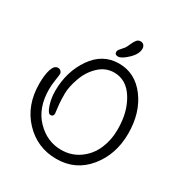

<svg xmlns="http://www.w3.org/2000/svg" viewBox="-219 -1134 1249 1313"><g transform="rotate(30 405.5 -477.5)"><path d="M462 -695Q394 -695 342 -645.5Q290 -596 265 -524Q240 -452 240 -401Q240 -350 243 -319Q246 -288 248.5 -270.5Q251 -253 251 -250Q251 -225 228 -225Q208 -225 191 -276.5Q174 -328 174 -384Q174 -537 253 -651Q332 -765 460 -765Q588 -765 670.5 -655Q753 -545 753 -380.5Q753 -216 658.5 -100.5Q564 15 412.5 15Q261 15 158 -94Q55 -203 55 -374Q55 -444 69.5 -487.5Q84 -531 113 -531Q127 -531 136 -521.5Q145 -512 145 -502Q145 -492 138.5 -449.5Q132 -407 132 -374Q132 -227 215 -141Q298 -55 410 -55Q491 -55 553.5 -100Q616 -145 646 -215.5Q676 -286 676 -364Q676 -369 676 -374Q676 -506 617.5 -600.5Q559 -695 462 -695ZM547 -932Q547 -889 501 -845.5Q455 -802 428.5 -802Q402 -802 402 -824Q402 -837 413 -848.5Q424 -860 441 -881Q449 -893 460 -918.5Q471 -944 482.5 -957Q494 -970 511 -970Q528 -970 537.5 -959Q547 -948 547 -932Z"/></g></svg>

Font: Delius Swash Caps
Style: Regular
Weight: 400
Designer: Natalia Raices
Foundry: Natalia Raices
Version: Version 1.002